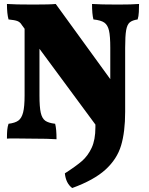

<svg xmlns="http://www.w3.org/2000/svg" viewBox="-20 -699 751 968"><path d="M674 -601Q647 -597 634 -586Q621 -575 616 -546.5Q611 -518 611 -458V-135Q611 -34 590.5 34.5Q570 103 512 156Q454 209 344 249Q312 225 307 175Q363 139 393 113Q423 87 442 46.5Q461 6 461 -57V-71L179 -453V-218Q179 -159 185.5 -130.5Q192 -102 208 -90.5Q224 -79 258 -75Q265 -49 265 3Q223 0 144 0L52 -1Q23 -1 15 0Q15 -27 16.5 -43.5Q18 -60 23 -75Q56 -79 72.5 -91Q89 -103 96.5 -132Q104 -161 104 -218V-554L90 -573Q82 -587 68.5 -592.5Q55 -598 23 -601Q15 -630 15 -679Q54 -676 148 -676Q234 -676 261 -679L536 -300V-458Q536 -517 529.5 -545Q523 -573 506 -585Q489 -597 451 -601Q444 -628 444 -679Q486 -676 575 -676Q645 -676 681 -679Q681 -660 680 -638.5Q679 -617 674 -601Z"/></svg>

Font: Vollkorn SC Black
Style: Regular
Weight: 900
Designer: Friedrich Althausen
Foundry: Friedrich Althausen
Version: Version 4.015